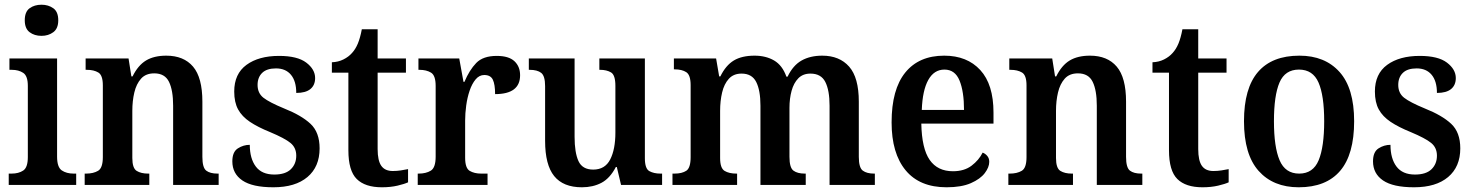

<svg xmlns="http://www.w3.org/2000/svg" viewBox="-20 -784 6244 814"><path d="M156 -632Q126 -632 105.5 -647.5Q85 -663 85 -698Q85 -734 105.5 -749Q126 -764 156 -764Q185 -764 206 -749Q227 -734 227 -698Q227 -663 206 -647.5Q185 -632 156 -632ZM17 0V-48H29Q59 -48 78.5 -61Q98 -74 98 -118V-420Q98 -462 78.5 -475Q59 -488 30 -488H20V-536H222V-120Q222 -75 242 -61.5Q262 -48 292 -48H303V0Z M339 0V-48H345Q376 -48 396 -60Q416 -72 416 -118V-422Q416 -465 397 -476.5Q378 -488 348 -488H343V-536H525L537 -460H542Q565 -507 599 -527.5Q633 -548 685 -548Q759 -548 798.5 -501.5Q838 -455 838 -353V-119Q838 -73 854.5 -60.5Q871 -48 902 -48H907V0H714V-336Q714 -401 696.5 -437Q679 -473 634 -473Q598 -473 578 -450.5Q558 -428 549.5 -392Q541 -356 541 -314V-114Q541 -71 559.5 -59.5Q578 -48 608 -48H613V0Z M1139 10Q1050 10 1007.5 -19Q965 -48 965 -100Q965 -140 988.5 -155Q1012 -170 1039 -170Q1039 -112 1064.5 -78Q1090 -44 1143 -44Q1190 -44 1213 -66.5Q1236 -89 1236 -124Q1236 -158 1211.5 -178Q1187 -198 1125 -224Q1073 -245 1039.5 -267.5Q1006 -290 989.5 -320Q973 -350 973 -396Q973 -471 1025 -509Q1077 -547 1163 -547Q1241 -547 1278.5 -518.5Q1316 -490 1316 -453Q1316 -423 1296 -406.5Q1276 -390 1236 -390Q1236 -440 1213.5 -467Q1191 -494 1150 -494Q1111 -494 1091.5 -475Q1072 -456 1072 -424Q1072 -389 1097 -369.5Q1122 -350 1185 -324Q1258 -295 1296.5 -259Q1335 -223 1335 -155Q1335 -77 1283.5 -33.5Q1232 10 1139 10Z M1599 10Q1528 10 1492.5 -25Q1457 -60 1457 -147V-476H1387V-520Q1414 -521 1436 -532Q1458 -543 1472 -559Q1487 -575 1497 -599Q1507 -623 1514 -660H1581V-536H1701V-476H1581V-152Q1581 -103 1596.5 -81Q1612 -59 1645 -59Q1663 -59 1679 -61.5Q1695 -64 1710 -67V-11Q1695 -4 1665.5 3Q1636 10 1599 10Z M1751 0V-48H1755Q1786 -48 1806.5 -60.5Q1827 -73 1827 -120V-420Q1827 -464 1807.5 -476Q1788 -488 1758 -488H1754V-536H1927L1945 -437H1949Q1970 -487 1999 -517Q2028 -547 2086 -547Q2137 -547 2161 -524.5Q2185 -502 2185 -465Q2185 -385 2079 -385Q2079 -426 2069.5 -446Q2060 -466 2033 -466Q2012 -466 1996.5 -447.5Q1981 -429 1971 -399.5Q1961 -370 1956.5 -336.5Q1952 -303 1952 -273V-115Q1952 -71 1971.5 -59.5Q1991 -48 2020 -48H2047V0Z M2447 10Q2368 10 2329.5 -37.5Q2291 -85 2291 -187V-419Q2291 -462 2274.5 -475Q2258 -488 2225 -488H2222V-536H2416V-204Q2416 -137 2432.5 -101Q2449 -65 2495 -65Q2545 -65 2567 -108Q2589 -151 2589 -222V-420Q2589 -466 2570.5 -477Q2552 -488 2524 -488H2521V-536H2714V-113Q2714 -69 2733 -58.5Q2752 -48 2780 -48H2787V0H2613L2595 -76H2591Q2566 -28 2530 -9Q2494 10 2447 10Z M2831 0V-48H2840Q2871 -48 2889.5 -60Q2908 -72 2908 -118V-423Q2908 -466 2889.5 -478Q2871 -490 2840 -490H2837V-536H3016L3029 -460H3034Q3057 -507 3091 -527.5Q3125 -548 3179 -548Q3227 -548 3262 -527.5Q3297 -507 3314 -459H3319Q3342 -507 3378.5 -527.5Q3415 -548 3466 -548Q3539 -548 3580 -501.5Q3621 -455 3621 -353V-119Q3621 -73 3638 -60.5Q3655 -48 3686 -48H3689V0H3497V-336Q3497 -401 3479 -436.5Q3461 -472 3416 -472Q3384 -472 3364.5 -452Q3345 -432 3336 -399Q3327 -366 3327 -327V-119Q3327 -73 3344 -60.5Q3361 -48 3392 -48H3396V0H3204V-336Q3204 -401 3186 -436.5Q3168 -472 3124 -472Q3090 -472 3070 -450Q3050 -428 3041.5 -392Q3033 -356 3033 -314V-114Q3033 -71 3052 -59.5Q3071 -48 3102 -48H3105V0Z M3993 10Q3879 10 3819.5 -62Q3760 -134 3760 -265Q3760 -405 3818 -476.5Q3876 -548 3983 -548Q4080 -548 4136 -487Q4192 -426 4192 -307V-260H3886Q3888 -154 3921.5 -106Q3955 -58 4020 -58Q4068 -58 4099 -81.5Q4130 -105 4146 -137Q4157 -133 4165.5 -123Q4174 -113 4174 -98Q4174 -75 4155 -50Q4136 -25 4096 -7.5Q4056 10 3993 10ZM4067 -318Q4067 -396 4048 -442.5Q4029 -489 3984 -489Q3940 -489 3915.5 -445Q3891 -401 3888 -318Z M4255 0V-48H4261Q4292 -48 4312 -60Q4332 -72 4332 -118V-422Q4332 -465 4313 -476.5Q4294 -488 4264 -488H4259V-536H4441L4453 -460H4458Q4481 -507 4515 -527.5Q4549 -548 4601 -548Q4675 -548 4714.5 -501.5Q4754 -455 4754 -353V-119Q4754 -73 4770.5 -60.5Q4787 -48 4818 -48H4823V0H4630V-336Q4630 -401 4612.5 -437Q4595 -473 4550 -473Q4514 -473 4494 -450.5Q4474 -428 4465.5 -392Q4457 -356 4457 -314V-114Q4457 -71 4475.5 -59.5Q4494 -48 4524 -48H4529V0Z M5078 10Q5007 10 4971.5 -25Q4936 -60 4936 -147V-476H4866V-520Q4893 -521 4915 -532Q4937 -543 4951 -559Q4966 -575 4976 -599Q4986 -623 4993 -660H5060V-536H5180V-476H5060V-152Q5060 -103 5075.5 -81Q5091 -59 5124 -59Q5142 -59 5158 -61.5Q5174 -64 5189 -67V-11Q5174 -4 5144.5 3Q5115 10 5078 10Z M5486 10Q5378 10 5316 -59.5Q5254 -129 5254 -270Q5254 -410 5313.5 -479Q5373 -548 5489 -548Q5597 -548 5659 -479Q5721 -410 5721 -270Q5721 -129 5661.5 -59.5Q5602 10 5486 10ZM5488 -48Q5547 -48 5570.5 -104.5Q5594 -161 5594 -270Q5594 -379 5570 -434Q5546 -489 5487 -489Q5428 -489 5404.5 -434Q5381 -379 5381 -270Q5381 -161 5405 -104.5Q5429 -48 5488 -48Z M5975 10Q5886 10 5843.5 -19Q5801 -48 5801 -100Q5801 -140 5824.5 -155Q5848 -170 5875 -170Q5875 -112 5900.5 -78Q5926 -44 5979 -44Q6026 -44 6049 -66.5Q6072 -89 6072 -124Q6072 -158 6047.5 -178Q6023 -198 5961 -224Q5909 -245 5875.5 -267.5Q5842 -290 5825.5 -320Q5809 -350 5809 -396Q5809 -471 5861 -509Q5913 -547 5999 -547Q6077 -547 6114.5 -518.5Q6152 -490 6152 -453Q6152 -423 6132 -406.5Q6112 -390 6072 -390Q6072 -440 6049.5 -467Q6027 -494 5986 -494Q5947 -494 5927.5 -475Q5908 -456 5908 -424Q5908 -389 5933 -369.5Q5958 -350 6021 -324Q6094 -295 6132.5 -259Q6171 -223 6171 -155Q6171 -77 6119.5 -33.5Q6068 10 5975 10Z"/></svg>

Font: Noto Serif Sinhala SemiCondensed SemiBold
Style: Regular
Weight: 600
Width: 4
Designer: Jelle Bosma - Monotype Design Team
Foundry: Monotype Imaging Inc.
Version: Version 2.007; ttfautohint (v1.8.4.7-5d5b)